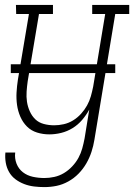

<svg xmlns="http://www.w3.org/2000/svg" viewBox="-20 -540 547 783"><path d="M161 223Q140 223 119 220.5Q98 218 78.5 210.5Q59 203 43 191Q27 179 17 161.5Q7 144 3.5 123.5Q0 103 2 82H42Q39 106 47.5 127.5Q56 149 73.5 162.5Q91 176 114 181Q137 186 161 186Q181 186 201.5 181.5Q222 177 240.5 166Q259 155 274.5 138.5Q290 122 300 103.5Q310 85 315.5 65Q321 45 325 24L344 -93Q332 -71 315 -51Q298 -31 276 -17.5Q254 -4 229.5 2Q205 8 181 8Q155 8 131 0.5Q107 -7 90 -24Q73 -41 63 -64Q53 -87 49.5 -112Q46 -137 47.5 -163Q49 -189 53 -215L98 -483H46L45 -520H196V-483H139L93 -209Q90 -188 88.5 -166.5Q87 -145 90 -125Q93 -105 101.5 -86Q110 -67 124 -53.5Q138 -40 158.5 -34.5Q179 -29 201 -29Q220 -29 240 -33.5Q260 -38 278 -49Q296 -60 310.5 -76Q325 -92 335 -110Q345 -128 350.5 -147.5Q356 -167 360 -187L409 -483H356V-520H507V-483H450L365 30Q361 55 353 79.5Q345 104 332 126.5Q319 149 300.5 168Q282 187 258.5 200Q235 213 210.5 218Q186 223 161 223ZM24 -242V-278H450V-242Z"/></svg>

Font: Iosevka Curly Slab Extralight
Style: Italic
Weight: 200
Italic angle: -9°
Monospace: yes
Designer: Belleve Invis
Foundry: Belleve Invis
Version: Version 22.1.2; ttfautohint (v1.8.4)